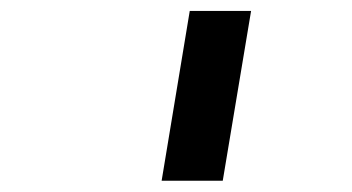

<svg xmlns="http://www.w3.org/2000/svg" viewBox="-20 -760 640 349"><path d="M384.9 -431.5 436.4 -740.1H324.9L273.8 -431.5Z"/></svg>

Font: Margiela Mono Italic SmBold It
Style: Regular
Weight: 600
Designer: Mike Abbink, Paul van der Laan, Pieter van Rosmalen
Foundry: Bold Monday
Version: Version 2.003 2021